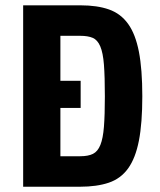

<svg xmlns="http://www.w3.org/2000/svg" viewBox="-20 -708 606 728"><path d="M67.8 0H283.4Q347.2 0 392.5 -15.3Q437.8 -30.6 465.8 -69.5Q493.8 -108.4 506.7 -174.7Q519.6 -241 519.6 -343Q519.6 -445 506.7 -511.7Q493.8 -578.4 465.8 -617.4Q437.8 -656.4 393.3 -672.1Q348.8 -687.8 285.8 -687.8H67.8ZM209 -115.6V-572.2H284.2Q313.6 -572.2 331.7 -564.4Q349.8 -556.6 360.2 -532.2Q370.6 -507.8 374.1 -462.7Q377.6 -417.6 377.6 -342.2Q377.6 -271.8 374.1 -227.5Q370.6 -183.2 360.6 -158.4Q350.6 -133.6 332.5 -124.6Q314.4 -115.6 284.2 -115.6ZM285.8 -401.6H116.8V-298.8H285.8Z"/></svg>

Font: Secuela Light
Style: Regular
Weight: 300
Designer: Fernando Haro
Foundry: deFharo
Version: Version 1.708